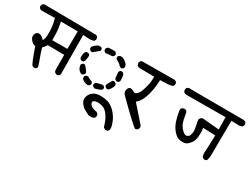

<svg xmlns="http://www.w3.org/2000/svg" viewBox="-72 -1071 2252 1730"><g transform="rotate(30 1054.0 -205.5)"><path d="M421 -65 405 -73Q394 -85 395 -103L394 -253L223 -255Q208 -230 188 -212Q202 -163 217.5 -123Q233 -83 246 -40L238 -25Q227 -15 211 -18L194 -26Q173 -66 158.5 -108.5Q144 -151 128 -192Q103 -195 83 -217Q63 -239 64 -261.5Q65 -284 79 -297Q93 -310 115 -304.5Q137 -299 160 -271Q173 -291 175 -323.5Q177 -356 175 -388.5Q173 -421 168 -448Q163 -475 156 -499L18 -497Q6 -499 -4 -507Q-13 -518 -11 -535L-4 -550L12 -558L553 -553L568 -545Q577 -533 575 -516L568 -500Q539 -486 502 -491L453 -494L456 -88L448 -73Q438 -64 421 -65ZM392 -314 394 -497 219 -499Q225 -469 230.5 -432Q236 -395 235 -314Z M1047 145 1031 134Q1023 109 1014 84Q1005 59 985.5 29Q966 -1 942 -16Q918 -31 883.5 -33Q849 -35 832 -24Q815 -13 831.5 12Q848 37 903 46L919 57Q927 72 922 90L911 104Q884 115 852 107Q827 95 804 81.5Q781 68 761 39.5Q741 11 751 -23Q761 -57 787.5 -76.5Q814 -96 856.5 -97.5Q899 -99 939.5 -87.5Q980 -76 1017 -37Q1054 2 1072.5 48.5Q1091 95 1089 126L1078 141Q1065 150 1047 145ZM709 -123Q676 -127 652 -148Q644 -159 646 -174Q652 -187 665 -192H680Q705 -177 732 -167Q739 -157 737 -143Q732 -130 720 -125ZM781 -127 762 -138Q754 -147 756 -161Q763 -176 777 -181Q804 -189 834 -193Q847 -188 853 -176V-159Q843 -142 781 -127ZM876 -180Q863 -185 857 -197V-214L887 -267Q896 -274 910 -271Q923 -266 929 -254V-235Q919 -208 899 -185Q891 -178 876 -180ZM616 -181Q601 -183 584.5 -201.5Q568 -220 566 -252Q572 -265 585 -271H600Q625 -247 644 -216V-201Q638 -188 625 -183ZM918 -283Q905 -288 899 -301L893 -364Q898 -377 910 -383H925Q940 -377 945 -362Q952 -334 950 -301Q945 -288 932 -283ZM554 -286Q540 -292 535 -305Q533 -352 547 -370Q558 -379 574 -377Q587 -372 592 -359Q591 -315 578 -292Q569 -284 554 -286ZM587 -400Q574 -406 568 -419V-436Q589 -465 619 -480L644 -482Q657 -477 661 -465V-450Q634 -426 602 -400ZM896 -406 876 -417Q866 -434 823 -455Q815 -465 817 -479Q823 -492 836 -497H857Q884 -488 904.5 -469Q925 -450 923 -426Q918 -413 905 -408ZM707 -453Q694 -459 688 -472V-488Q696 -504 710 -509L775 -511Q788 -505 794 -491V-478Q788 -465 775 -459Q741 -459 707 -453Z M1282 5Q1260 -1 1047 -213Q1031 -233 1033.5 -253Q1036 -273 1047 -284Q1058 -295 1074 -291Q1090 -287 1103.5 -278Q1117 -269 1134.5 -282.5Q1152 -296 1164 -325.5Q1176 -355 1186 -398Q1196 -441 1194 -488L1039 -490Q1026 -492 1017 -500Q1008 -513 1009 -529L1017 -546Q1028 -556 1045 -554L1370 -556L1386 -548Q1396 -537 1394 -519L1386 -503Q1363 -492 1334 -491Q1305 -490 1256 -488Q1255 -426 1242 -365Q1229 -304 1209 -266.5Q1189 -229 1164 -211L1305 -51Q1316 -38 1313 -21L1306 -5Q1295 3 1282 5Z M1955 -68 1938 -76Q1924 -104 1930 -143L1936 -305L1806 -310Q1812 -289 1812 -268.5Q1812 -248 1810.5 -225Q1809 -202 1801 -179Q1793 -156 1772.5 -134Q1752 -112 1732 -108Q1712 -104 1681 -108.5Q1650 -113 1617 -149Q1584 -185 1567 -237Q1550 -289 1543 -345Q1545 -358 1553 -367Q1566 -376 1583 -375L1599 -367Q1609 -355 1612 -323.5Q1615 -292 1626.5 -258Q1638 -224 1667 -195.5Q1696 -167 1716 -174Q1736 -181 1742 -198Q1748 -215 1750 -235.5Q1752 -256 1732 -351Q1734 -364 1745.5 -374Q1757 -384 1775 -381L1936 -367L1934 -494L1541 -492Q1518 -490 1500 -502Q1491 -515 1492 -532L1500 -548Q1516 -560 1540 -556L2072 -554Q2094 -556 2110 -545Q2120 -533 2118 -516L2110 -500Q2090 -487 2067 -490L1996 -492Q1993 -161 1993 -132Q1993 -103 1983 -76Q1972 -66 1955 -68Z"/></g></svg>

Font: NaniFont Regular
Style: Regular
Weight: 400
Designer: Nanigashitei
Version: Version 1.036